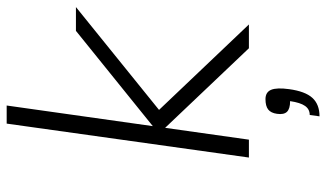

<svg xmlns="http://www.w3.org/2000/svg" viewBox="-214 -526 944 555"><g transform="rotate(-90 257.5 -248.0)"><path d="M230.5 -700.2 170.9 -277.8 446.3 -500H515.1L217.8 -259.8L464.8 0H396L166 -242.2L131.8 0H80.1L178.2 -700.2ZM277.8 116.2Q271.5 162.6 252.7 183.3Q233.9 204.1 199.2 204.1L203.1 175.8Q219.7 175.8 229.2 162.4Q238.8 148.9 243.2 119.1Q221.2 119.1 212.4 110.1Q203.6 101.1 206.5 81.1Q209 63.5 219 55.7Q229 47.9 249 47.9Q269 47.9 275.9 64.2Q282.7 80.6 277.8 116.2Z"/></g></svg>

Font: Fivo Sans Light
Style: Regular
Weight: 300
Designer: Alexander Slobzheninov
Foundry: Alexander Slobzheninov
Version: 1.0